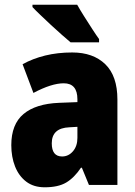

<svg xmlns="http://www.w3.org/2000/svg" viewBox="-20 -786 573 816"><path d="M287 -563Q376 -563 427.5 -513Q479 -463 479 -363V0H358L328 -73H324Q295 -30 261 -10Q227 10 170 10Q123 10 91.5 -14Q60 -38 44 -78.5Q28 -119 28 -169Q28 -258 80 -301.5Q132 -345 231 -349L309 -352V-364Q309 -432 251 -432Q199 -432 122 -391L76 -513Q119 -537 172 -550Q225 -563 287 -563ZM275 -245Q200 -242 200 -177Q200 -121 244 -121Q271 -121 290 -143Q309 -165 309 -200V-247ZM308 -766Q319 -746 337 -717.5Q355 -689 372.5 -662Q390 -635 401 -620V-606H280Q266 -618 243.5 -637.5Q221 -657 196.5 -680Q172 -703 151 -723Q130 -743 118 -756V-766Z"/></svg>

Font: Noto Sans Malayalam Condensed Black
Style: Regular
Weight: 900
Width: 3
Designer: Jelle Bosma - Monotype Design Team
Foundry: Monotype Imaging Inc.
Version: Version 2.104; ttfautohint (v1.8.4.7-5d5b)